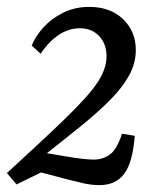

<svg xmlns="http://www.w3.org/2000/svg" viewBox="-30 -530 460 557"><path d="M18 5 -10 -28Q72 -103 127.5 -155.5Q183 -208 216.5 -245Q250 -282 264.5 -310.5Q279 -339 279 -367Q279 -403 257.5 -425.5Q236 -448 202 -448Q169 -448 140 -428.5Q111 -409 88 -374L62 -398Q73 -425 96 -450.5Q119 -476 153 -493Q187 -510 229 -510Q290 -510 327 -474.5Q364 -439 364 -385Q364 -347 345 -312Q326 -277 290 -240.5Q254 -204 202 -162Q150 -120 85 -69L108 -39ZM259 7Q235 7 211 1.5Q187 -4 168 -9L46 -41L85 -89L169 -75Q186 -72 207 -69.5Q228 -67 242 -67Q268 -67 288.5 -81.5Q309 -96 324 -142L361 -136Q355 -59 330.5 -26Q306 7 259 7Z"/></svg>

Font: Yrsa
Style: Italic
Weight: 400
Italic angle: -7.10001°
Designer: Anna Giedrys (Yrsa+Rasa design), David Brezina (Yrsa art-direction, Rasa art-direction, design)
Foundry: Rosetta Type Foundry
Version: Version 2.004